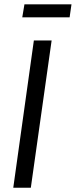

<svg xmlns="http://www.w3.org/2000/svg" viewBox="-20 -877 354 897"><path d="M305.2 -795.9H84L94.2 -856.9H314ZM221.2 -688 124 0H42L138.2 -688Z"/></svg>

Font: Fira Sans Compressed Book
Style: Italic
Weight: 350
Width: 3
Italic angle: -8°
Designer: Carrois Corporate & Edenspiekermann AG
Foundry: Carrois Corporate GbR & Edenspiekermann AG
Version: Version 4.203;PS 004.203;hotconv 1.0.88;makeotf.lib2.5.64775